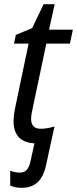

<svg xmlns="http://www.w3.org/2000/svg" viewBox="-20 -678 369 920"><path d="M82 222C145 222 184 191 201 112L241 -72C219 -65 194 -61 175 -61C142 -61 129 -80 129 -108C129 -125 134 -147 138 -166L202 -469H315L329 -536H215L242 -658H189L134 -543L56 -511L47 -469H117L54 -168C48 -141 45 -117 45 -97C45 -25 85 6 145 9L127 91C118 133 104 149 74 149C59 149 44 146 29 140V211C41 217 60 222 82 222Z"/></svg>

Font: Noto Sans SemiCondensed
Style: Italic
Weight: 400
Width: 4
Italic angle: -12°
Designer: Monotype Design Team
Foundry: Monotype Imaging Inc.
Version: Version 2.013